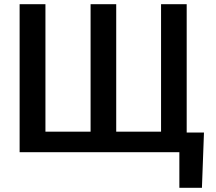

<svg xmlns="http://www.w3.org/2000/svg" viewBox="-20 -731 1037 922"><path d="M198.2 -710.9H74.2V0H841.3V170.9H949.7L959.5 -94.7H876.5V-710.9H753.4V-98.6H538.1V-710.9H415V-98.6H198.2Z"/></svg>

Font: FAU Chimera Medium
Style: Regular
Weight: 500
Version: Version 1.002;hotconv 1.0.117;makeotfexe 2.5.65602